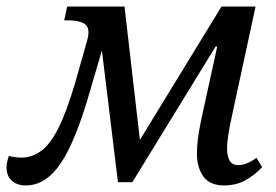

<svg xmlns="http://www.w3.org/2000/svg" viewBox="-57 -556 842 586"><path d="M22 10Q-5 10 -21 -4.5Q-37 -19 -37 -45Q-37 -60 -30 -80Q-9 -75 9 -75Q40 -75 68 -95Q96 -115 121 -164.5Q146 -214 172 -302L206 -422Q213 -444 213 -457Q213 -478 196.5 -486Q180 -494 148 -494H139L148 -536H323L370 -129L619 -536H723L650 -198Q644 -171 640 -146Q636 -121 636 -102Q636 -79 644 -65.5Q652 -52 671 -52Q694 -52 726 -74L743 -46Q720 -21 691.5 -5.5Q663 10 627 10Q584 10 564 -17Q544 -44 544 -88Q544 -107 547 -131.5Q550 -156 557 -190L606 -414H601L347 0H303L254 -402L220 -286Q175 -127 129 -58.5Q83 10 22 10Z"/></svg>

Font: Noto Serif SemiCondensed
Style: Italic
Weight: 400
Width: 4
Italic angle: -12°
Designer: Monotype Design Team
Foundry: Monotype Imaging Inc.
Version: Version 2.013